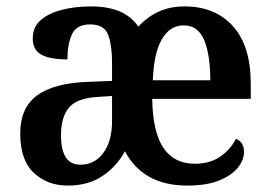

<svg xmlns="http://www.w3.org/2000/svg" viewBox="-20 -568 842 598"><path d="M191 10Q128 10 85.5 -29.5Q43 -69 43 -152Q43 -232 95 -270.5Q147 -309 252 -313L329 -316V-373Q329 -426 317 -459Q305 -492 261 -492Q218 -492 204 -461Q190 -430 190 -383Q135 -383 108.5 -398Q82 -413 82 -448Q82 -484 107 -505.5Q132 -527 173 -537.5Q214 -548 264 -548Q315 -548 351.5 -533Q388 -518 411 -485Q438 -515 473.5 -531.5Q509 -548 555 -548Q650 -548 705.5 -486.5Q761 -425 761 -307V-260H454Q456 -155 489.5 -106.5Q523 -58 587 -58Q633 -58 665.5 -80Q698 -102 715 -136Q740 -125 740 -95Q740 -70 721 -46Q702 -22 663 -6Q624 10 563 10Q426 10 369 -97Q344 -50 299.5 -20Q255 10 191 10ZM635 -318Q635 -397 616 -443Q597 -489 552 -489Q509 -489 484 -445.5Q459 -402 456 -318ZM230 -55Q275 -55 302 -92Q329 -129 329 -191V-269L282 -266Q219 -262 194.5 -232.5Q170 -203 170 -147Q170 -55 230 -55Z"/></svg>

Font: Noto Serif Tamil SemiCondensed SemiBold
Style: Italic
Weight: 600
Width: 4
Italic angle: -12°
Designer: Indian Type Foundry, Tom Grace, and the Monotype Design Team
Foundry: Monotype Imaging Inc.
Version: Version 2.003; ttfautohint (v1.8.4.7-5d5b)